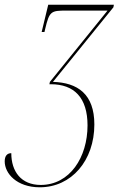

<svg xmlns="http://www.w3.org/2000/svg" viewBox="-78 -556 504 816"><path d="M91 240C226 240 323 126 323 -27C323 -156 252 -205 147 -208L404 -525L406 -536H127L99 -420H111L114 -433C132 -509 139 -511 205 -511H379L134 -208L132 -198H138C238 -198 294 -140 294 -23C294 112 219 230 95 230C12 230 -30 173 -30 95C-48 95 -58 107 -58 130C-58 181 -7 240 91 240Z"/></svg>

Font: Noto Serif Display Condensed Thin
Style: Italic
Weight: 100
Width: 3
Italic angle: -12°
Designer: Monotype Design Team
Foundry: Monotype Imaging Inc.
Version: Version 2.009